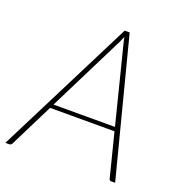

<svg xmlns="http://www.w3.org/2000/svg" viewBox="-139 -813 871 923"><g transform="rotate(20 296.0 -351.5)"><path d="M550 0H529.5Q521.5 0 519 -8L462.5 -231.5H133L21.5 -8Q19.5 -4.5 16 -2.2Q12.5 0 8.5 0H-11.5L343 -703H368.5ZM143 -252H457.5L358.5 -644.5Q357 -651.5 355.2 -658.5Q353.5 -665.5 352 -674Q348.5 -665.5 345.2 -658.5Q342 -651.5 339 -644.5Z"/></g></svg>

Font: Lato Thin
Style: Italic
Weight: 200
Italic angle: -7°
Designer: Lukasz Dziedzic
Foundry: tyPoland Lukasz Dziedzic
Version: Version 2.007; 2014-02-27